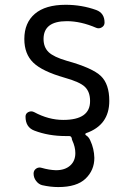

<svg xmlns="http://www.w3.org/2000/svg" viewBox="-20 -550 540 790"><path d="M245.1 -230.5Q153.3 -256.8 116.7 -292.5Q80.1 -328.1 80.1 -389.6Q80.1 -456.1 123.5 -493.2Q167 -530.3 250 -530.3Q316.4 -530.3 376 -508.8Q410.2 -496.1 410.2 -457Q410.2 -444.3 398.9 -437.5Q387.7 -430.7 376 -435.5Q312.5 -462.9 254.9 -462.9Q159.2 -462.9 159.2 -389.6Q159.2 -355.5 180.2 -335.4Q201.2 -315.4 254.9 -299.8Q360.4 -270.5 395 -237.3Q429.7 -204.1 429.7 -134.8Q429.7 -35.2 334 -2Q331.1 -1 331.1 2Q331.1 4.9 333 5.9Q345.7 13.7 351.6 28.3Q367.2 61.5 368.2 99.6Q368.2 150.4 332 185.1Q295.9 219.7 219.7 219.7Q187.5 219.7 153.3 211.9Q138.7 208 128.4 194.3Q118.2 180.7 118.2 164.1Q118.2 151.4 128.4 144Q138.7 136.7 151.4 140.6Q181.6 149.4 210 150.4Q247.1 150.4 268.6 131.3Q290 112.3 290 80.1Q290 54.7 277.3 27.3Q275.4 23.4 275.4 19.5Q273.4 9.8 264.6 9.8H250Q179.7 9.8 121.1 -12.7Q85 -26.4 85 -70.3Q85 -83 96.7 -88.9Q108.4 -94.7 120.1 -88.9Q179.7 -56.6 240.2 -56.6Q351.6 -56.6 350.6 -134.8Q350.6 -171.9 329.6 -192.4Q308.6 -212.9 245.1 -230.5Z"/></svg>

Font: Rounded-X Mgen+ 2m regular
Style: Regular
Weight: 400
Designer: [Source Han Sans]
Ryoko NISHIZUKA  (kana & ideographs); Paul D. Hunt (Latin, Greek & Cyrillic); Wenlong ZHANG  (bopomofo
Version: Version 1.059.20150602